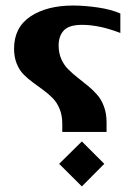

<svg xmlns="http://www.w3.org/2000/svg" viewBox="-20 -664 471 694"><path d="M244.1 -644Q285.6 -644 333.7 -637Q381.8 -629.9 415 -615.2V-544.9Q338.4 -574.2 276.9 -574.2Q229.5 -574.2 210.7 -554Q191.9 -533.7 191.9 -499Q191.9 -472.7 201.4 -450.9Q210.9 -429.2 226.3 -413.8Q241.7 -398.4 260 -384Q278.3 -369.6 296.9 -354.5Q315.4 -339.4 330.8 -322Q346.2 -304.7 355.7 -279.1Q365.2 -253.4 365.2 -222.2V-187H205.1V-216.8Q205.1 -246.6 195.6 -270Q186 -293.5 170.7 -309.1Q155.3 -324.7 136.7 -338.4Q118.2 -352.1 99.4 -365.7Q80.6 -379.4 65.2 -395Q49.8 -410.6 40.3 -434.3Q30.8 -458 30.8 -487.8Q30.8 -564.9 90.1 -604.5Q149.4 -644 244.1 -644ZM193.8 -71.8 275.9 -152.8 356.9 -71.8 275.9 9.8Z"/></svg>

Font: Wesal
Style: Regular
Weight: 900
Designer: Ahmed zaza
Foundry: Ahmed zaza
Version: Version 2.01